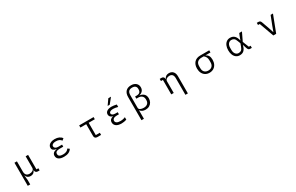

<svg xmlns="http://www.w3.org/2000/svg" viewBox="323 -2997 8330 5411"><g transform="rotate(-30 4488.0 -291.5)"><path d="M293 210V-541H373V-208Q373 -134 408 -96.5Q443 -59 511 -59Q571 -59 614 -87Q657 -115 657 -167V-541H737V-70H800V0H744Q703 0 680 -23.5Q657 -47 657 -88H653Q612 13 506 13Q451 13 413 -13.5Q375 -40 360 -88H356L373 67V210Z M1367 -144Q1367 -255 1512 -278V-282Q1450 -289 1415 -318.5Q1380 -348 1380 -398Q1380 -443 1407 -478Q1434 -513 1484.5 -533Q1535 -553 1604 -553Q1686 -553 1745 -525.5Q1804 -498 1835 -449L1776 -403Q1754 -441 1710 -461.5Q1666 -482 1603 -482Q1534 -482 1500 -459.5Q1466 -437 1466 -405V-393Q1466 -358 1498 -335.5Q1530 -313 1583 -313H1711V-246H1583Q1520 -246 1487 -224Q1454 -202 1454 -160V-146Q1454 -104 1491 -81Q1528 -58 1600 -58Q1732 -58 1783 -144L1841 -103Q1772 13 1594 13Q1482 13 1424.5 -29Q1367 -71 1367 -144Z M2673 0Q2632 0 2610 -23.5Q2588 -47 2588 -86V-471H2399V-541H2868V-471H2668V-70H2800V0Z M3493 -793H3581L3436 -615H3368ZM3465 11Q3354 11 3293.5 -33.5Q3233 -78 3233 -152Q3233 -209 3266 -242.5Q3299 -276 3356 -287Q3303 -299 3274.5 -329.5Q3246 -360 3246 -405Q3246 -469 3300.5 -506Q3355 -543 3448 -543Q3518 -543 3612 -521V-441Q3566 -454 3527 -460Q3488 -466 3456 -466Q3394 -466 3361 -446Q3328 -426 3328 -393Q3328 -361 3359.5 -340.5Q3391 -320 3452 -320H3526V-252H3455Q3388 -252 3351 -226.5Q3314 -201 3314 -158Q3314 -115 3354 -90Q3394 -65 3471 -65Q3559 -65 3630 -98V-16Q3588 -3 3547.5 4Q3507 11 3465 11Z M3993 -547Q3993 -660 4053 -725Q4113 -790 4226 -790Q4323 -790 4382.5 -739.5Q4442 -689 4442 -603Q4442 -529 4397.5 -483Q4353 -437 4292 -427V-423Q4372 -414 4426.5 -365.5Q4481 -317 4481 -221Q4481 -154 4452.5 -101Q4424 -48 4370.5 -17.5Q4317 13 4246 13Q4188 13 4144.5 -7Q4101 -27 4077 -64H4073V210H3993ZM4395 -211V-237Q4395 -308 4350 -348Q4305 -388 4228 -388H4171V-458H4223Q4291 -458 4324 -490Q4357 -522 4357 -579V-605Q4357 -658 4322.5 -688Q4288 -718 4221 -718Q4145 -718 4109 -678.5Q4073 -639 4073 -553V-144Q4073 -105 4117.5 -82Q4162 -59 4226 -59Q4306 -59 4350.5 -99Q4395 -139 4395 -211Z M5423 -333Q5423 -406 5391.5 -443.5Q5360 -481 5298 -481Q5243 -481 5203.5 -453.5Q5164 -426 5164 -376V0H5084V-471H5020V-541H5077Q5118 -541 5141 -518Q5164 -495 5164 -454H5168Q5211 -553 5322 -553Q5406 -553 5454.5 -499Q5503 -445 5503 -348V210H5423Z M6075 -265Q6075 -392 6144 -466.5Q6213 -541 6340 -541H6631V-471H6472V-465Q6529 -440 6555 -391.5Q6581 -343 6581 -265Q6581 -182 6549 -119Q6517 -56 6459.5 -21.5Q6402 13 6327 13Q6252 13 6195 -21.5Q6138 -56 6106.5 -119Q6075 -182 6075 -265ZM6495 -232V-296Q6495 -354 6475.5 -394.5Q6456 -435 6413 -471H6340Q6255 -471 6208 -426.5Q6161 -382 6161 -296V-232Q6161 -147 6206.5 -102.5Q6252 -58 6328 -58Q6404 -58 6449.5 -102.5Q6495 -147 6495 -232Z M7094 -271Q7094 -356 7121 -420Q7148 -484 7197.5 -519Q7247 -554 7312 -554Q7399 -554 7452 -503Q7505 -452 7529 -346H7533L7574 -460L7608 -541H7696L7568 -273L7649 -70H7706V0H7658Q7619 0 7600 -18.5Q7581 -37 7566 -84L7531 -195H7527Q7503 -89 7451.5 -38Q7400 13 7312 13Q7247 13 7197.5 -22Q7148 -57 7121 -121.5Q7094 -186 7094 -271ZM7460 -184 7492 -271 7460 -358Q7434 -430 7400.5 -456.5Q7367 -483 7312 -483Q7276 -483 7245 -463Q7214 -443 7195.5 -403.5Q7177 -364 7177 -309V-233Q7177 -178 7195.5 -138.5Q7214 -99 7245 -78.5Q7276 -58 7312 -58Q7367 -58 7400 -84.5Q7433 -111 7460 -184Z M8405 0 8235 -471H8179V-541H8226Q8260 -541 8280.5 -528Q8301 -515 8313 -482L8393 -259L8450 -85H8455L8519 -259L8629 -541H8706L8498 0Z"/></g></svg>

Font: PlemolJP
Style: Regular
Weight: 400
Monospace: yes
Version: v2.0.4; ttfautohint (v1.8.4.7-5d5b-dirty) -l 6 -r 45 -G 200 